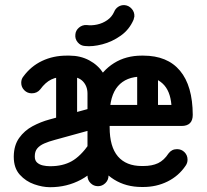

<svg xmlns="http://www.w3.org/2000/svg" viewBox="-20 -743 825 767"><path d="M413.5 -41.2Q413.5 -23.8 400.9 -11.5Q388.2 0.8 371.5 0.8Q354 0.8 341.8 -11.5Q329.5 -23.8 329.5 -41.2V-369.2Q329.5 -398.5 311.4 -417.8Q293.2 -437 257.5 -437H246.5Q208.5 -437 184.9 -425.5Q161.2 -414 141 -386.2Q128.2 -370.2 106.8 -370.2Q89.2 -370.2 77 -382.6Q64.8 -395 64.8 -412.2Q64.8 -427.2 73.2 -437.2Q103.5 -478.5 148 -499.6Q192.5 -520.8 246.5 -520.8H257.5Q301.2 -520.8 336.4 -502Q371.5 -483.2 392.5 -451Q413.5 -418.8 413.5 -379ZM337.2 -169.2Q343.5 -176.5 351.9 -181.2Q360.2 -186 371.5 -186Q388.2 -186 398.5 -173.8Q408.8 -161.5 408.8 -144.2Q408.8 -137 408.8 -130.8Q408.8 -124.5 405 -119Q359.2 -55 303.2 -25.1Q247.2 4.8 180.8 4.8Q180.8 4.8 180.1 4.8Q179.5 4.8 179.5 4.8Q150 4.8 116.6 -6.9Q83.2 -18.5 59.1 -45.1Q35 -71.8 35 -116.2Q35 -117 35 -118Q35 -119 35 -119.2Q35.8 -162.8 56.6 -192Q77.5 -221.2 110 -238.8Q142.5 -256.2 178 -265.8L360.2 -315.5Q363.5 -316.2 365.9 -316.6Q368.2 -317 371.5 -317Q388 -317 400.8 -304.8Q413.5 -292.5 413.5 -275Q413.5 -261 404.4 -249.9Q395.2 -238.8 381.8 -234.5L199 -184.2Q174.8 -177.8 156.6 -169.8Q138.5 -161.8 128.8 -150Q119 -138.2 119 -119.2Q119 -119 119 -118Q119 -117 119 -117Q119 -102 128.2 -93.6Q137.5 -85.2 151.5 -82.1Q165.5 -79 179.5 -79Q179.5 -79 180.1 -79Q180.8 -79 180.8 -79Q230.5 -79 266.1 -98.8Q301.8 -118.5 337.2 -169.2ZM288 -249Q288 -232.2 275.8 -219.8Q263.5 -207.2 246.2 -207.2Q228.8 -207.2 216.5 -219.8Q204.2 -232.2 204.2 -249V-477Q204.2 -494.5 216.5 -506.6Q228.8 -518.8 246.2 -518.8Q263.5 -518.8 275.8 -506.6Q288 -494.5 288 -477ZM376 -239.8Q358.5 -239.8 346.5 -252Q334.5 -264.2 334.5 -281.8Q334.5 -299.2 346.5 -311.5Q358.5 -323.8 376 -323.8H664.8Q660 -381 629.9 -409Q599.8 -437 552.2 -437H546.5Q484 -437 451 -398.8Q418 -360.5 418 -281.8V-234.5Q418 -156.8 451 -118.2Q484 -79.8 546.5 -79.8H552.2Q587.5 -79.8 611.5 -91.2Q635.5 -102.8 653 -129.8Q665.8 -147.2 687.2 -147.2Q705 -147.2 717.1 -135Q729.2 -122.8 729.2 -105.2Q729.2 -91.8 721.5 -81Q693.8 -40 649.4 -18Q605 4 552.2 4H546.5Q483.2 4 435.5 -25.9Q387.8 -55.8 360.9 -109.5Q334 -163.2 334 -234.5V-281.8Q334 -353.8 360.9 -407.4Q387.8 -461 435.5 -490.9Q483.2 -520.8 546.5 -520.8H552.2Q648.8 -520.8 699.1 -460.5Q749.5 -400.2 750 -284.2Q750 -239.8 705 -239.8ZM611.2 -315.8Q611.2 -299 598.9 -286.9Q586.5 -274.8 570 -274.8Q552.5 -274.8 540.2 -286.9Q528 -299 528 -315.8V-460Q528 -477.2 540.2 -489.6Q552.5 -502 570 -502Q586.5 -502 598.9 -489.6Q611.2 -477.2 611.2 -460ZM436 -695.8Q441 -708.5 452.5 -716Q464 -723.5 478.2 -722.5Q495 -720.8 506.4 -707.6Q517.8 -694.5 516.8 -677Q516 -674 515.2 -670.9Q514.5 -667.8 513.8 -664.8Q496.8 -624.8 462.2 -600.4Q427.8 -576 388.6 -565.9Q349.5 -555.8 319.5 -559.2Q302 -560.2 290.6 -573.8Q279.2 -587.2 281 -604.5Q282 -621.2 295.4 -632.6Q308.8 -644 326.2 -643Q346 -640.2 368.1 -645Q390.2 -649.8 408.6 -662.6Q427 -675.5 436 -695.8Z"/></svg>

Font: Libertine-Super Thin
Style: Regular
Weight: 100
Designer: Bastien Sozeau
Foundry: NBR — Bastien Sozeau
Version: Version 2.003;gftools[0.9.33]